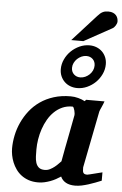

<svg xmlns="http://www.w3.org/2000/svg" viewBox="-65 -1052 706 1110"><g transform="rotate(5 288.0 -497.0)"><path d="M375 -394Q375.5 -396 374.8 -403.8Q374 -411.6 371.8 -420.2Q369.6 -428.7 366.5 -435.3Q363.3 -441.9 358.9 -441.9Q326.7 -441.9 300.5 -430.2Q274.4 -418.5 253.7 -398.4Q232.9 -378.4 217.8 -352.1Q202.6 -325.7 192.6 -296.1Q182.6 -266.6 177.7 -235.8Q172.9 -205.1 172.9 -176.8Q172.9 -156.7 173.6 -136.7Q174.3 -116.7 179.4 -100.1Q184.6 -83.5 196.5 -73.2Q208.5 -63 231 -63Q247.1 -63 261.5 -70.3Q275.9 -77.6 287.8 -87.2Q299.8 -96.7 308.8 -106.4Q317.9 -116.2 323.2 -121.1Q326.7 -141.1 328.9 -152.1Q331.1 -163.1 332.8 -173.1Q334.5 -183.1 336.9 -195.8Q339.4 -208.5 344 -232.2Q348.6 -255.9 356 -294.2Q363.3 -332.5 375 -394ZM564.9 -29.8Q547.9 -22.9 529.1 -15.6Q510.3 -8.3 490.7 -2.2Q471.2 3.9 451.7 8.1Q432.1 12.2 413.1 12.2Q381.3 12.2 360.1 0.5Q338.9 -11.2 329.1 -33.2Q315.9 -24.4 300.8 -16.1Q285.6 -7.8 269 -1.7Q252.4 4.4 234.9 8.3Q217.3 12.2 199.2 12.2Q168.5 12.2 144 3.9Q119.6 -4.4 101.1 -18.6Q82.5 -32.7 69.6 -51.3Q56.6 -69.8 48.3 -90.1Q40 -110.4 36.1 -131.3Q32.2 -152.3 32.2 -170.9Q32.2 -208 40.3 -246.8Q48.3 -285.6 65.2 -322.3Q82 -358.9 107.4 -391.4Q132.8 -423.8 167.5 -448Q202.1 -472.2 246.3 -486.1Q290.5 -500 344.2 -500Q366.2 -500 387.9 -494.1Q409.7 -488.3 426.8 -479L434.1 -487.8H541Q538.6 -480.5 534.7 -471.2Q530.8 -461.9 526.9 -453.1Q522.9 -444.3 519.8 -437.3Q516.6 -430.2 516.1 -426.8L451.2 -97.2Q451.2 -85.9 451.9 -78.1Q452.6 -70.3 455.6 -65.7Q458.5 -61 463.9 -59.1Q469.2 -57.1 478 -57.1Q480 -57.1 492.4 -60.1Q504.9 -63 519.8 -66.9Q534.7 -70.8 547.9 -74Q561 -77.1 564.9 -78.1ZM465.8 -689Q465.8 -711.9 451.2 -726.1Q436.5 -740.2 414.1 -740.2Q399.4 -740.2 385.5 -733.9Q371.6 -727.5 360.8 -717.3Q350.1 -707 343.5 -693.4Q336.9 -679.7 336.9 -665Q336.9 -642.1 351.8 -627.9Q366.7 -613.8 388.7 -613.8Q403.8 -613.8 417.7 -620.1Q431.6 -626.5 442.4 -636.7Q453.1 -647 459.5 -660.6Q465.8 -674.3 465.8 -689ZM529.8 -702.1Q529.8 -671.9 516.8 -644.5Q503.9 -617.2 482.7 -596.4Q461.4 -575.7 433.8 -563.2Q406.2 -550.8 377 -550.8Q355 -550.8 335.9 -558.1Q316.9 -565.4 303 -578.9Q289.1 -592.3 281 -610.8Q272.9 -629.4 272.9 -651.9Q272.9 -681.6 285.9 -709.2Q298.8 -736.8 320.3 -757.6Q341.8 -778.3 369.4 -790.8Q397 -803.2 426.8 -803.2Q448.7 -803.2 467.8 -795.7Q486.8 -788.1 500.5 -774.7Q514.2 -761.2 522 -742.7Q529.8 -724.1 529.8 -702.1ZM575.7 -954.6Q575.7 -949.7 573.7 -943.6Q571.8 -937.5 568.1 -931.6Q564.5 -925.8 559.8 -920.7Q555.2 -915.5 549.3 -912.6L388.7 -824.2H318.4L455.6 -975.6Q463.9 -984.9 470.9 -991Q478 -997.1 485.4 -1000.7Q492.7 -1004.4 500.5 -1005.9Q508.3 -1007.3 518.6 -1007.3Q534.7 -1007.3 545.7 -1002.4Q556.6 -997.6 563.2 -990Q569.8 -982.4 572.8 -972.9Q575.7 -963.4 575.7 -954.6Z"/></g></svg>

Font: Charis SIL Eur
Style: Bold Italic
Weight: 700
Italic angle: -11°
Foundry: SIL International
Version: Version 5.000